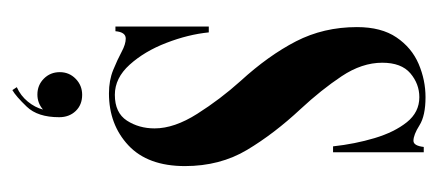

<svg xmlns="http://www.w3.org/2000/svg" viewBox="-228 -338 742 326"><g transform="rotate(90 143.0 -175.0)"><path d="M138.5 11Q116.5 11 98.8 3.8Q81 -3.5 68 -10.5Q55 -17.5 45.5 -17.5Q34.5 -17.5 33 0H25V-158.5H35Q38.5 -123.5 52.8 -86.5Q67 -49.5 89.8 -24.2Q112.5 1 141 1Q171.5 1 184.8 -19.5Q198 -40 198 -66.5Q198 -100 173.2 -139Q148.5 -178 117.5 -212.5Q74.5 -259.5 50.2 -306.5Q26 -353.5 26 -410Q26 -451.5 43.5 -477.2Q61 -503 88.5 -514.8Q116 -526.5 145 -526.5Q176.5 -526.5 192.8 -516.2Q209 -506 219 -506Q227.5 -506 229.5 -523.5H238.5V-369.5H228.5Q224.5 -406.5 214.5 -440Q204.5 -473.5 187.5 -494.8Q170.5 -516 145 -516Q122.5 -516 104.5 -500.8Q86.5 -485.5 86.5 -453Q86.5 -418.5 109.5 -384Q132.5 -349.5 165 -314.5Q207 -269.5 234.5 -223.5Q262 -177.5 262 -118Q262 -55 226.8 -22Q191.5 11 138.5 11ZM133 175 128 167.5Q142.5 161 152.5 148.8Q162.5 136.5 166 123Q155 132.5 140.5 132.5Q124.5 132.5 113.5 121.5Q102.5 110.5 102.5 94.5Q102.5 78.5 113.8 67.5Q125 56.5 141 56.5Q158 56.5 168.5 67.5Q179 78.5 179 95.5Q179 132 161.2 150.5Q143.5 169 133 175Z"/></g></svg>

Font: Imbue 100pt SemiBold
Style: Regular
Weight: 600
Designer: Tyler Finck
Foundry: Etcetera Type Company
Version: Version 1.102; ttfautohint (v1.8.3)